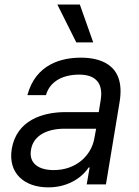

<svg xmlns="http://www.w3.org/2000/svg" viewBox="-20 -804 604 837"><path d="M190.3 12.8C285.5 12.8 343.8 -38.4 366.5 -73.9H370.7L358 0H441.8L501.4 -359.4C530.2 -532.7 402 -552.6 332.4 -552.6C250 -552.6 135.7 -525.6 99.4 -389.2H180.4C195.3 -443.2 245.7 -478.7 325.3 -478.7C402 -478.7 430 -436.4 419 -367.9L410.5 -315.3H266.3C165.5 -315.3 52.6 -279.8 31.2 -154.8C14.2 -48.3 86.6 12.8 190.3 12.8ZM115.1 -150.6C125 -214.5 186.8 -242.9 261.4 -242.9H399.1L390.6 -197.4C377.5 -128.2 313.9 -62.5 214.5 -62.5C147.7 -62.5 105.1 -92.3 115.1 -150.6ZM230.1 -784.1 312.5 -619.3H386.4L328.1 -784.1Z"/></svg>

Font: Margiela Sans
Style: Italic
Weight: 400
Italic angle: -9.39999°
Designer: Stefan Endress, Andreas Faust
Version: Version 1.100;FEAKit 1.0